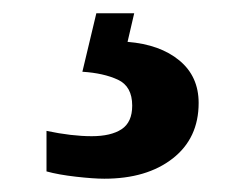

<svg xmlns="http://www.w3.org/2000/svg" viewBox="-20 -29 373 289"><path d="M137 240Q121 240 94.5 237Q68 234 50 229V168Q88 176 118 176Q147 176 163 165.5Q179 155 179 130Q179 101 157.5 91Q136 81 104 79L125 -9H182L172 34Q221 38 250 62Q279 86 279 126Q279 179 240 209.5Q201 240 137 240Z"/></svg>

Font: Noto Serif Toto
Style: Bold
Weight: 700
Designer: Monotype Design Team
Foundry: Monotype Imaging Inc.
Version: Version 2.001; ttfautohint (v1.8.4.7-5d5b)